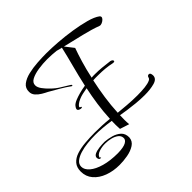

<svg xmlns="http://www.w3.org/2000/svg" viewBox="-282 -883 1269 1269"><g transform="rotate(-45 353.0 -248.5)"><path d="M141 184Q83 184 34.5 166Q-14 148 -43 114Q-72 80 -72 33Q-72 -6 -51.5 -29.5Q-31 -53 4 -64.5Q39 -76 83.5 -80Q128 -84 176 -84Q208 -84 242 -82.5Q276 -81 311 -77Q314 -142 323 -205Q332 -268 345 -329Q321 -325 301.5 -320.5Q282 -316 266 -309Q247 -301 235 -291Q223 -281 223 -275Q223 -270 230 -269Q234 -268 234.5 -265Q235 -262 231 -260Q223 -258 210.5 -263.5Q198 -269 200 -280Q202 -288 211 -299.5Q220 -311 246 -322Q266 -330 291.5 -337Q317 -344 349 -349Q366 -426 385 -497Q404 -568 419 -634Q409 -636 399.5 -638.5Q390 -641 380 -644Q361 -646 340 -647.5Q319 -649 297 -649Q254 -649 212.5 -642.5Q171 -636 144.5 -622Q118 -608 118 -583Q118 -564 134 -542Q150 -520 172 -499Q198 -473 227.5 -455Q257 -437 286 -419Q294 -414 292 -409.5Q290 -405 285 -408Q255 -430 219 -451Q183 -472 148 -492Q131 -500 110 -512.5Q89 -525 74 -542Q59 -559 59 -581Q58 -616 84 -636Q110 -656 150.5 -665.5Q191 -675 236.5 -678Q282 -681 320 -681Q367 -681 427.5 -676.5Q488 -672 549.5 -662.5Q611 -653 662.5 -639Q714 -625 741 -605Q748 -599 748 -593Q748 -584 738.5 -575Q729 -566 717 -561.5Q705 -557 697 -560Q643 -580 576 -596Q509 -612 434 -630L480 -571Q465 -530 448.5 -475Q432 -420 418 -355Q426 -356 434 -356Q442 -356 451 -356Q480 -356 513 -353Q546 -350 583 -345Q601 -340 601 -329Q601 -323 591 -323Q590 -323 587.5 -323Q585 -323 582 -324Q528 -336 456 -336Q446 -336 435 -336Q424 -336 413 -335Q399 -271 389 -203Q379 -135 376 -69Q406 -66 454 -62Q502 -58 550 -58Q588 -58 620 -61.5Q652 -65 671 -74Q680 -79 681.5 -82.5Q683 -86 684 -88Q687 -104 701 -104Q709 -104 713 -95Q716 -86 716 -78Q716 -47 677 -36Q638 -25 584 -25Q546 -25 505.5 -29Q465 -33 430.5 -38Q396 -43 375 -47Q375 -37 374.5 -26Q374 -15 374 -4Q374 6 374.5 16.5Q375 27 376 38L311 17Q310 -2 309.5 -21Q309 -40 310 -59Q232 -71 167 -71Q131 -71 93.5 -67Q56 -63 24 -53Q-8 -43 -27.5 -27Q-47 -11 -47 13Q-47 41 -18 66Q11 91 64 106Q117 121 188 121Q242 120 265 107Q288 94 286 75Q285 55 268 42Q251 29 225.5 22.5Q200 16 173 16Q141 16 114.5 25.5Q88 35 82 53L83 58Q89 59 89 62Q89 64 84 64Q74 64 70.5 56.5Q67 49 67 44Q67 28 84.5 19.5Q102 11 128 8Q154 5 179 5Q209 7 240.5 16Q272 25 293.5 44.5Q315 64 315 100Q313 133 284.5 151.5Q256 170 216.5 177Q177 184 141 184Z"/></g></svg>

Font: Festive
Style: Regular
Weight: 400
Designer: Robert E. Leuschke
Foundry: Robert E. Leuschke
Version: Version 1.101; ttfautohint (v1.8.3)